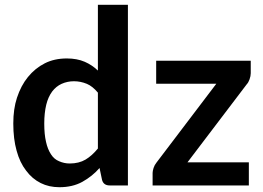

<svg xmlns="http://www.w3.org/2000/svg" viewBox="-20 -763 1081 790"><path d="M382.8 -151.9V-381.8Q360.8 -408.2 337.4 -418Q311.5 -428.7 284.2 -428.7Q257.3 -428.7 233.4 -418Q210.9 -407.7 194.8 -386.7Q178.2 -364.3 170.4 -332.5Q162.1 -298.3 162.1 -254.9Q162.1 -210 169.4 -179.2Q175.8 -149.4 189.9 -127.9Q202.6 -107.9 223.1 -99.6Q244.1 -90.3 266.6 -90.3Q304.7 -90.3 332 -106.4Q358.4 -122.1 382.8 -151.9ZM382.8 -743.2H506.3V0H431.2Q406.2 0 399.9 -22.5L389.6 -71.8Q359.9 -37.6 318.4 -14.6Q278.3 7.3 224.6 7.3Q181.6 7.3 147.5 -9.8Q112.3 -27.3 87.4 -61Q61.5 -94.2 48.3 -143.1Q34.7 -191.4 34.7 -254.9Q34.7 -314.9 49.8 -360.8Q66.4 -411.1 94.7 -445.8Q124.5 -482.4 164.1 -502.4Q203.6 -522.5 254.9 -522.5Q296.9 -522.5 328.6 -508.8Q358.9 -495.6 382.8 -472.7ZM1011.7 -513.2V-461.9Q1011.7 -450.2 1006.8 -436.5Q1002.4 -423.8 995.1 -416L751.5 -95.2H1003.9V0H607.9V-51.3Q607.9 -59.1 611.8 -71.8Q615.7 -84 624 -94.2L870.1 -418.5H622.6V-513.2Z"/></svg>

Font: Lato-SemiBold
Style: Bold
Weight: 500
Designer: Lukasz Dziedzic with Adam Twardoch and Botio Nikoltchev
Foundry: tyPoland Lukasz Dziedzic
Version: ""